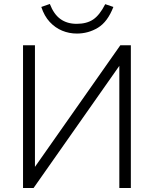

<svg xmlns="http://www.w3.org/2000/svg" viewBox="-20 -947 775 967"><path d="M96 0V-719H156V-88H143L586 -719H639V0H581V-631H592L149 0ZM367 -778Q328 -778 293 -792.5Q258 -807 230.5 -836.5Q203 -866 188 -912L231 -927Q251 -875 284.5 -851Q318 -827 366 -827Q417 -827 449.5 -849Q482 -871 510 -926L551 -912Q522 -837 473.5 -807.5Q425 -778 367 -778Z"/></svg>

Font: Nunitoga
Style: Light
Weight: 300
Designer: Vernon Adams
Foundry: Vernon Adams
Version: Version 1.0